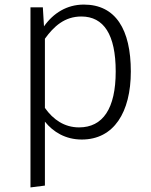

<svg xmlns="http://www.w3.org/2000/svg" viewBox="-20 -597 660 838"><path d="M346 -577C272 -577 213 -540 172 -482L167 -565H113V221L176 213V-66C212 -21 266 12 337 12C477 12 551 -107 551 -285C551 -468 485 -577 346 -577ZM325 -41C261 -41 212 -75 176 -126V-428C215 -482 262 -525 335 -525C433 -525 485 -446 485 -285C485 -123 429 -41 325 -41Z"/></svg>

Font: Glow Sans SC Normal
Style: Regular
Weight: 400
Designer: Ryoko NISHIZUKA (kana, bopomofo & ideographs); Paul D. Hunt (Latin, Greek & Cyrillic); Sandoll Communications, Soo-young
Version: Version 0.93